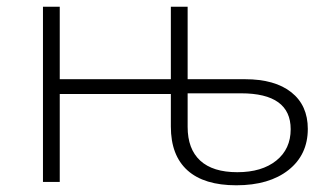

<svg xmlns="http://www.w3.org/2000/svg" viewBox="-20 -542 969 572"><path d="M848 -267C815.3 -293 769.3 -306 710 -306H539V-522H489V-306H158V-522H108V0H158V-262H489V-165C489 -107.7 505.5 -64.2 538.5 -34.5C571.5 -4.8 620 10 684 10C749.3 10 801.2 -5.2 839.5 -35.5C877.8 -65.8 897 -106.7 897 -158C897 -204.7 880.7 -241 848 -267ZM803 -63.5C774.3 -40.5 735.7 -29 687 -29C638.3 -29 601.5 -40.5 576.5 -63.5C551.5 -86.5 539 -120 539 -164V-264H698C796.7 -264 846 -228.3 846 -157C846 -117.7 831.7 -86.5 803 -63.5Z"/></svg>

Font: Montserrat Custom ExtraLight
Style: Regular
Weight: 300
Designer: Julieta Ulanovsky
Foundry: Julieta Ulanovsky
Version: Version 7.200